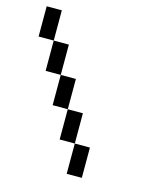

<svg xmlns="http://www.w3.org/2000/svg" viewBox="-98 -696 634 766"><g transform="rotate(15 219.0 -312.5)"><path d="M62.5 -500V-625H0V-500ZM125 -375V-500H62.5V-375ZM187.5 -250V-375H125V-250ZM250 -125V-250H187.5V-125ZM312.5 0V-125H250V0Z"/></g></svg>

Font: Chicago Kare
Style: Regular
Weight: 400
Designer: Duane King
Version: Version 1.001;hotconv 1.0.109;makeotfexe 2.5.65596